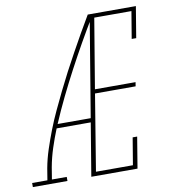

<svg xmlns="http://www.w3.org/2000/svg" viewBox="-116 -808 798 880"><g transform="rotate(-10 283.0 -367.5)"><path d="M-34 0V-19H37L46 -74Q54 -117 68 -159.5Q82 -202 98.5 -244.5Q115 -287 134.5 -328.5Q154 -370 174 -411Q194 -452 215.5 -493Q237 -534 259.5 -574.5Q282 -615 304.5 -655Q327 -695 351 -735H360L359 -730L369 -725Q335 -669 303 -612.5Q271 -556 240.5 -498.5Q210 -441 181.5 -382.5Q153 -324 128 -265H282L279 -246H120Q103 -204 89 -161Q75 -118 67 -74L58 -19H127V0ZM238 0 360 -735H575L551 -590H530L551 -716H378L324 -392H513L510 -373H321L263 -19H435L456 -145H477L453 0Z"/></g></svg>

Font: Iosevka Curly Slab ThExObl
Style: Regular
Weight: 100
Width: 7
Italic angle: -9°
Monospace: yes
Designer: Belleve Invis
Foundry: Belleve Invis
Version: Version 11.1.0; ttfautohint (v1.8.3)